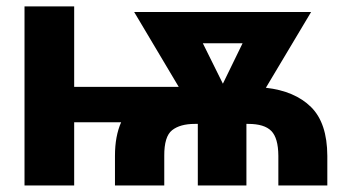

<svg xmlns="http://www.w3.org/2000/svg" viewBox="-20 -565 1083 585"><path d="M206 -545.5V-300.4H524.5L388.8 -528.4H927.9L790.1 -297.6Q878.2 -287.6 927.6 -239Q976.9 -190.3 977.3 -90.2V0H828.1V-90.2Q827.8 -144.5 806.6 -166Q785.5 -187.5 736.5 -187.5H730.8V0H582.7V-187.5H573.5Q528.8 -187.5 504.4 -168.3Q480.1 -149.1 480.5 -90.2V0H330.3V-90.2Q330.3 -150.2 349.1 -192.5H206V0H54.7V-545.5ZM659.1 -310 719.1 -433.2H598Z"/></svg>

Font: Inter UI
Style: Bold
Weight: 700
Designer: Rasmus Andersson
Foundry: rsms
Version: 3.2;8d6f07862